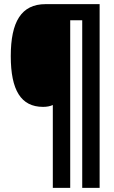

<svg xmlns="http://www.w3.org/2000/svg" viewBox="-20 -780 550 927"><path d="M461 127V-760H200C83 -760 32 -675 32 -509C32 -345 81 -264 188 -264C206 -264 222 -267 235 -273V127H319V-682H377V127Z"/></svg>

Font: Noto Sans Telugu ExtraCondensed Black
Style: Regular
Weight: 900
Width: 2
Designer: Jelle Bosma - Monotype Design Team
Foundry: Monotype Imaging Inc.
Version: Version 2.005